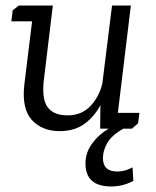

<svg xmlns="http://www.w3.org/2000/svg" viewBox="-20 -465 564 694"><path d="M342 0 343 -85Q320 -42 284 -16.5Q248 9 196 9Q132 9 95 -31.5Q58 -72 68 -160L96 -388H21L26 -428L48 -445H171L139 -180Q130 -109 151.5 -78.5Q173 -48 224 -48Q276 -48 308 -83Q340 -118 350 -164L385 -445H453L406 -57H484L479 -19L457 0H426Q382 25 367 53Q352 81 352 106Q352 155 404 155Q432 155 459 140L462 189Q424 209 382 209Q289 209 289 126Q289 86 313.5 53Q338 20 373 0Z"/></svg>

Font: Zilla Slab
Style: Italic
Weight: 400
Italic angle: -6°
Designer: Typotheque.com
Foundry: Typotheque type foundry
Version: Version 1.1; 2017; ttfautohint (v1.6)